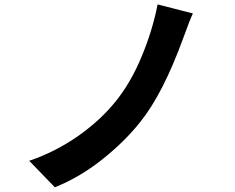

<svg xmlns="http://www.w3.org/2000/svg" viewBox="-20 -792 1040 850"><path d="M834 -732.4Q821.3 -707 790 -620.1Q701.2 -377 601.6 -252.9Q532.2 -165 431.6 -85.4Q331.1 -5.9 222.7 37.1L109.4 -80.1Q223.6 -119.1 322.3 -187.5Q420.9 -255.9 489.3 -339.8Q557.6 -422.9 606.4 -540Q655.3 -657.2 677.7 -772.5Z"/></svg>

Font: Nasu
Style: Bold
Weight: 700
Designer: Ryoko NISHIZUKA (kana &amp; ideographs); Paul D. Hunt (Latin, Greek &amp; Cyrillic); Wenlong ZHANG (bopomofo); Sandoll C
Version: Version 2014.1215